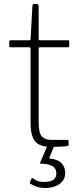

<svg xmlns="http://www.w3.org/2000/svg" viewBox="-20 -730 398 954"><path d="M179 -495Q172 -495 172 -488V-124Q172 -69 188 -52Q204 -35 234 -35H313Q317 -35 319 -33.5Q321 -32 321 -28V-11Q321 -6 315 -4Q309 -3 292.5 -2Q276 -1 260 -0.5Q244 0 237 0Q177 0 154.5 -27.5Q132 -55 132 -119V-488Q132 -495 125 -495H32Q26 -495 26 -501V-524Q26 -530 32 -530H126Q132 -530 132 -537L141 -700Q141 -710 149 -710H163Q172 -710 172 -699V-537Q172 -530 179 -530H318Q324 -530 324 -524V-501Q324 -495 318 -495ZM304 129Q304 154 290.5 170.5Q277 187 254.5 195.5Q232 204 204 204Q182 204 164.5 198.5Q147 193 131 183Q127 181 128 177L137 157Q139 153 144 156Q154 164 166 169Q178 174 200 174Q232 174 246 163Q260 152 260 131Q260 107 241 95.5Q222 84 183 83Q179 83 178.5 81.5Q178 80 179 79L215 -5H249L225 55Q224 58 228 58Q258 61 274.5 72Q291 83 297.5 98Q304 113 304 129Z"/></svg>

Font: Libre Franklin Thin Thin
Style: Regular
Weight: 250
Version: Version 3.000